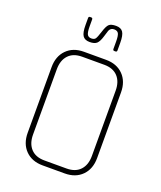

<svg xmlns="http://www.w3.org/2000/svg" viewBox="-151 -926 855 1021"><g transform="rotate(20 276.5 -415.5)"><path d="M173 -780V-819Q173 -828 181 -828H188Q196 -828 196 -819V-781Q196 -748 202.5 -735.5Q209 -723 226 -723Q243 -723 249.5 -733Q256 -743 266.5 -776.5Q277 -810 288.5 -820.5Q300 -831 328 -831Q356 -831 367.5 -813.5Q379 -796 379 -753V-711Q379 -702 371 -702H364Q356 -702 356 -711V-752Q356 -785 349.5 -797.5Q343 -810 324 -810Q305 -810 297 -792Q295 -787 286 -756.5Q277 -726 264.5 -714Q252 -702 224 -702Q196 -702 184.5 -719.5Q173 -737 173 -780ZM214 -28H339Q389 -28 416 -57Q443 -86 443 -137V-506Q443 -557 416 -586Q389 -615 339 -615H214Q164 -615 137 -586Q110 -557 110 -506V-137Q110 -86 137 -57Q164 -28 214 -28ZM339 0H214Q153 0 116.5 -37Q80 -74 80 -136V-507Q80 -569 116.5 -606Q153 -643 214 -643H339Q400 -643 436.5 -606Q473 -569 473 -507V-136Q473 -74 436.5 -37Q400 0 339 0Z"/></g></svg>

Font: Rajdhani Light
Style: Regular
Weight: 300
Designer: Satya Rajpurohit, Jyotish Sonowal
Foundry: Indian Type Foundry
Version: Version 1.201;PS 1.0;hotconv 1.0.78;makeotf.lib2.5.61930; tt